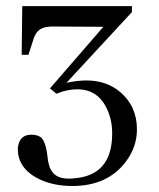

<svg xmlns="http://www.w3.org/2000/svg" viewBox="-20 -538 526 636"><path d="M417 -498 200.2 -263.7C223.6 -268.9 245.8 -271.5 266.6 -271.5C310.2 -271.5 347.3 -258.8 377.9 -233.4C415 -202.1 433.6 -160.8 433.6 -109.4C433.6 -70.3 421.2 -34.5 396.5 -2C356.1 51.4 297.2 78.1 219.7 78.1C179.4 78.1 143.6 71 112.3 56.6C63.5 33.2 39.1 -0.3 39.1 -43.9C39.1 -48.5 39.7 -53.4 41 -58.6C46.2 -80.7 60.5 -91.8 84 -91.8C96.4 -91.8 106.4 -89.2 114.3 -84C125.3 -75.5 132.8 -55.7 136.7 -24.4C138 -10.7 139.6 -0.7 141.6 5.9C149.4 37.8 170.9 53.7 206.1 53.7C212.6 53.7 219.1 53.4 225.6 52.7C309.6 46.2 351.6 -3.3 351.6 -95.7C351.6 -125.7 346 -152.3 335 -175.8C314.8 -220.1 281.9 -242.2 236.3 -242.2C213.5 -242.2 190.4 -237.3 167 -227.5L145.5 -245.1L322.3 -449.2L147.5 -450.2C142.3 -449.5 137.4 -448.9 132.8 -448.2C112.6 -445 99 -432.6 91.8 -411.1L74.2 -356.4H51.8L53.7 -517.6H417Z"/></svg>

Font: Abhaya Libre
Style: Regular
Weight: 400
Designer: Pushpananda Ekanayake, Sol Matas, Pathum Egodawatta
Foundry: Mooniak
Version: Version 1.041; ; ttfautohint (v1.5)